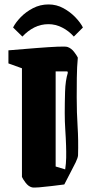

<svg xmlns="http://www.w3.org/2000/svg" viewBox="-20 -834 428 866"><path d="M285 -622Q302 -616 314.5 -599.5Q327 -583 331 -574Q327 -532 326.5 -482.5Q326 -433 326 -395Q326 -326 330 -264Q334 -202 332 -133Q331 -122 321.5 -102Q312 -82 301 -62L270 -2Q246 1 214 5Q182 9 156.5 11Q131 13 124 11Q108 7 95 -10.5Q82 -28 79 -36V-526L18 -548V-607Q89 -613 146.5 -617.5Q204 -622 241 -623.5Q278 -625 285 -622ZM231 -83 274 -70Q278 -96 278.5 -122.5Q279 -149 278 -177Q277 -211 274.5 -248Q272 -285 272 -325Q272 -369 273.5 -420Q275 -471 286 -506L284 -512H231ZM199 -814Q235 -814 266 -797Q297 -780 320 -756Q343 -732 354 -710L313 -669Q290 -695 260 -710Q230 -725 199 -725Q164 -725 134.5 -710Q105 -695 81 -669L39 -710Q50 -732 73 -756Q96 -780 128.5 -797Q161 -814 199 -814Z"/></svg>

Font: Grenze Gotisch ExtraBold
Style: Regular
Weight: 800
Designer: Renata Polastri
Foundry: Omnibus-Type
Version: Version 1.001